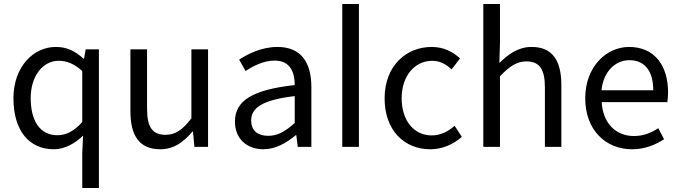

<svg xmlns="http://www.w3.org/2000/svg" viewBox="-20 -732 3387 957"><path d="M390 32V205H473V-486H407L399 -440H396C353 -478 314 -498 258 -498C147 -498 47 -400 47 -242C47 -80 126 12 248 12C304 12 355 -18 394 -56ZM390 -124C350 -79 311 -58 266 -58C181 -58 133 -127 133 -243C133 -354 194 -429 272 -429C312 -429 349 -415 390 -378Z M630 -178C630 -54 676 12 779 12C846 12 894 -23 939 -76H942L949 0H1017V-486H934V-142C889 -84 854 -60 805 -60C740 -60 713 -98 713 -189V-486H630Z M1151 -126C1151 -39 1212 12 1293 12C1354 12 1408 -20 1454 -58H1457L1464 0H1532V-298C1532 -419 1482 -498 1363 -498C1285 -498 1217 -464 1172 -435L1204 -378C1242 -403 1293 -430 1349 -430C1428 -430 1449 -370 1449 -308C1242 -285 1151 -232 1151 -126ZM1449 -119C1402 -77 1364 -55 1317 -55C1269 -55 1232 -77 1232 -132C1232 -194 1287 -234 1449 -253Z M1686 -712V0H1769V-712Z M1897 -242C1897 -81 1996 12 2125 12C2183 12 2238 -11 2282 -50L2246 -105C2216 -78 2177 -57 2132 -57C2043 -57 1982 -131 1982 -242C1982 -354 2047 -429 2135 -429C2173 -429 2203 -412 2231 -386L2273 -441C2239 -472 2195 -498 2131 -498C2006 -498 1897 -405 1897 -242Z M2389 -712V0H2472V-352C2520 -401 2555 -426 2604 -426C2668 -426 2696 -388 2696 -297V0H2778V-308C2778 -432 2732 -498 2630 -498C2563 -498 2514 -462 2469 -418L2472 -518V-712Z M2897 -242C2897 -83 3000 12 3130 12C3196 12 3248 -11 3290 -38L3261 -93C3225 -69 3186 -54 3140 -54C3047 -54 2985 -120 2979 -223H3306C3308 -235 3310 -253 3310 -270C3310 -409 3240 -498 3115 -498C3004 -498 2897 -401 2897 -242ZM3236 -282H2978C2988 -378 3049 -432 3117 -432C3193 -432 3236 -379 3236 -282Z"/></svg>

Font: Cambridge Sans
Style: Regular
Weight: 400
Version: Version 2.020;PS 002.020;hotconv 1.0.88;makeotf.lib2.5.64775